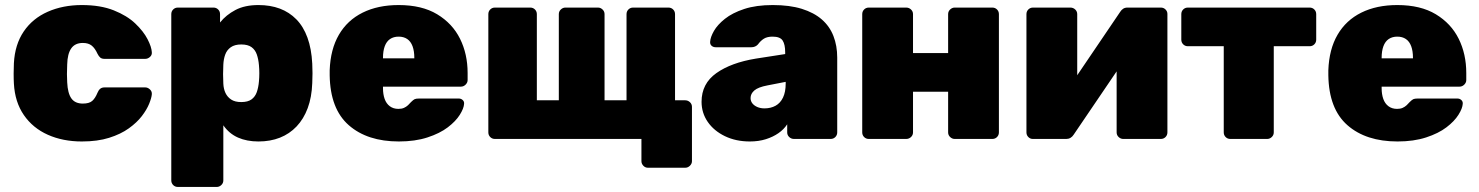

<svg xmlns="http://www.w3.org/2000/svg" viewBox="-20 -550 5854 760"><path d="M304 10Q229 10 169.5 -16.5Q110 -43 74.5 -94.5Q39 -146 35 -219Q34 -235 34 -259Q34 -283 35 -300Q39 -374 74 -425.5Q109 -477 169 -503.5Q229 -530 304 -530Q378 -530 430.5 -509Q483 -488 515.5 -457Q548 -426 564 -395Q580 -364 581 -343Q582 -332 573.5 -324.5Q565 -317 555 -317H394Q383 -317 377 -322Q371 -327 366 -337Q356 -359 343 -369.5Q330 -380 308 -380Q277 -380 262 -358.5Q247 -337 246 -295Q244 -254 246 -224Q248 -181 262.5 -160.5Q277 -140 308 -140Q333 -140 345 -150.5Q357 -161 366 -183Q370 -193 376.5 -198.5Q383 -204 394 -204H555Q565 -204 573.5 -196Q582 -188 581 -177Q580 -163 570.5 -139.5Q561 -116 541.5 -90.5Q522 -65 490 -42Q458 -19 412 -4.5Q366 10 304 10Z M684 190Q673 190 665.5 182.5Q658 175 658 164V-494Q658 -505 665.5 -512.5Q673 -520 684 -520H825Q836 -520 843.5 -512.5Q851 -505 851 -494V-461Q875 -491 912 -510.5Q949 -530 1003 -530Q1050 -530 1087.5 -516Q1125 -502 1153 -473.5Q1181 -445 1197 -401Q1213 -357 1216 -298Q1217 -277 1217 -260Q1217 -243 1216 -221Q1214 -165 1198 -122Q1182 -79 1154 -49.5Q1126 -20 1088 -5Q1050 10 1003 10Q957 10 922 -5.5Q887 -21 864 -54V164Q864 175 856 182.5Q848 190 838 190ZM935 -146Q961 -146 975.5 -156.5Q990 -167 996.5 -185.5Q1003 -204 1005 -228Q1008 -260 1005 -292Q1003 -316 996.5 -334.5Q990 -353 975.5 -363.5Q961 -374 935 -374Q909 -374 893.5 -363Q878 -352 871.5 -334Q865 -316 864 -294Q863 -273 863 -256.5Q863 -240 864 -219Q865 -198 872.5 -182Q880 -166 895 -156Q910 -146 935 -146Z M1559 10Q1434 10 1360.5 -54.5Q1287 -119 1285 -252Q1285 -256 1285 -262.5Q1285 -269 1285 -272Q1288 -355 1321.5 -412.5Q1355 -470 1415.5 -500Q1476 -530 1558 -530Q1650 -530 1710.5 -493.5Q1771 -457 1801 -396.5Q1831 -336 1831 -261V-233Q1831 -223 1823 -215Q1815 -207 1804 -207H1496Q1496 -207 1496 -205Q1496 -203 1496 -201Q1496 -177 1502.5 -158.5Q1509 -140 1523 -129.5Q1537 -119 1557 -119Q1570 -119 1579 -123Q1588 -127 1595 -133.5Q1602 -140 1607 -146Q1616 -155 1621.5 -157.5Q1627 -160 1639 -160H1796Q1805 -160 1811.5 -154Q1818 -148 1817 -139Q1816 -121 1800 -95.5Q1784 -70 1752.5 -46Q1721 -22 1672 -6Q1623 10 1559 10ZM1496 -319H1620V-321Q1620 -348 1613 -367Q1606 -386 1592 -395.5Q1578 -405 1558 -405Q1538 -405 1524 -395.5Q1510 -386 1503 -367Q1496 -348 1496 -321Z M2545 114Q2534 114 2526.5 106Q2519 98 2519 88V0H1939Q1928 0 1920.5 -7.5Q1913 -15 1913 -26V-494Q1913 -505 1920.5 -512.5Q1928 -520 1939 -520H2079Q2090 -520 2097.5 -512.5Q2105 -505 2105 -494V-153H2192V-494Q2192 -505 2200 -512.5Q2208 -520 2218 -520H2347Q2357 -520 2365 -512.5Q2373 -505 2373 -494V-153H2460V-494Q2460 -505 2467.5 -512.5Q2475 -520 2486 -520H2626Q2637 -520 2644.5 -512.5Q2652 -505 2652 -494V-153H2692Q2703 -153 2711 -145.5Q2719 -138 2719 -127V88Q2719 98 2711 106Q2703 114 2692 114Z M2948 10Q2893 10 2849.5 -11Q2806 -32 2781.5 -67.5Q2757 -103 2757 -147Q2757 -219 2815.5 -260.5Q2874 -302 2972 -318L3088 -336V-343Q3088 -374 3078 -389.5Q3068 -405 3038 -405Q3017 -405 3004 -397Q2991 -389 2980 -374Q2970 -363 2954 -363H2813Q2803 -363 2796.5 -369Q2790 -375 2791 -385Q2792 -403 2806 -427.5Q2820 -452 2849.5 -475.5Q2879 -499 2926 -514.5Q2973 -530 3039 -530Q3106 -530 3154 -515Q3202 -500 3233 -473Q3264 -446 3279 -407.5Q3294 -369 3294 -322V-26Q3294 -15 3286.5 -7.5Q3279 0 3268 0H3123Q3112 0 3104 -7.5Q3096 -15 3096 -26V-58Q3083 -38 3061.5 -23Q3040 -8 3011.5 1Q2983 10 2948 10ZM3006 -121Q3031 -121 3050 -131.5Q3069 -142 3079.5 -164Q3090 -186 3090 -219V-226L3018 -212Q2981 -205 2966 -192Q2951 -179 2951 -162Q2951 -150 2958 -141Q2965 -132 2977.5 -126.5Q2990 -121 3006 -121Z M3419 0Q3408 0 3400.5 -7.5Q3393 -15 3393 -26V-494Q3393 -505 3400.5 -512.5Q3408 -520 3419 -520H3567Q3578 -520 3586 -512.5Q3594 -505 3594 -494V-340H3733V-494Q3733 -505 3741 -512.5Q3749 -520 3759 -520H3908Q3919 -520 3926.5 -512.5Q3934 -505 3934 -494V-26Q3934 -15 3926.5 -7.5Q3919 0 3908 0H3759Q3749 0 3741 -7.5Q3733 -15 3733 -26V-187H3594V-26Q3594 -15 3586 -7.5Q3578 0 3567 0Z M4068 0Q4058 0 4050.5 -7.5Q4043 -15 4043 -26V-494Q4043 -505 4050.5 -512.5Q4058 -520 4069 -520H4217Q4228 -520 4236 -512.5Q4244 -505 4244 -494V-154L4191 -174L4414 -503Q4419 -511 4426 -515.5Q4433 -520 4443 -520H4575Q4586 -520 4593.5 -512.5Q4601 -505 4601 -495V-26Q4601 -15 4593.5 -7.5Q4586 0 4575 0H4426Q4416 0 4408 -7.5Q4400 -15 4400 -26V-361L4454 -347L4230 -17Q4225 -9 4217.5 -4.5Q4210 0 4201 0Z M4850 0Q4839 0 4831.5 -7.5Q4824 -15 4824 -26V-367H4682Q4671 -367 4663.5 -374.5Q4656 -382 4656 -393V-494Q4656 -505 4663.5 -512.5Q4671 -520 4682 -520H5164Q5175 -520 5182.5 -512.5Q5190 -505 5190 -494V-393Q5190 -382 5182.5 -374.5Q5175 -367 5164 -367H5022V-26Q5022 -15 5014 -7.5Q5006 0 4996 0Z M5512 10Q5387 10 5313.5 -54.5Q5240 -119 5238 -252Q5238 -256 5238 -262.5Q5238 -269 5238 -272Q5241 -355 5274.5 -412.5Q5308 -470 5368.5 -500Q5429 -530 5511 -530Q5603 -530 5663.5 -493.5Q5724 -457 5754 -396.5Q5784 -336 5784 -261V-233Q5784 -223 5776 -215Q5768 -207 5757 -207H5449Q5449 -207 5449 -205Q5449 -203 5449 -201Q5449 -177 5455.5 -158.5Q5462 -140 5476 -129.5Q5490 -119 5510 -119Q5523 -119 5532 -123Q5541 -127 5548 -133.5Q5555 -140 5560 -146Q5569 -155 5574.5 -157.5Q5580 -160 5592 -160H5749Q5758 -160 5764.5 -154Q5771 -148 5770 -139Q5769 -121 5753 -95.5Q5737 -70 5705.5 -46Q5674 -22 5625 -6Q5576 10 5512 10ZM5449 -319H5573V-321Q5573 -348 5566 -367Q5559 -386 5545 -395.5Q5531 -405 5511 -405Q5491 -405 5477 -395.5Q5463 -386 5456 -367Q5449 -348 5449 -321Z"/></svg>

Font: Rubik Light ExtraBold
Style: Regular
Weight: 800
Version: Version 2.104